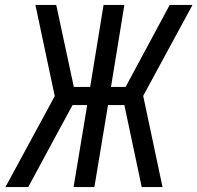

<svg xmlns="http://www.w3.org/2000/svg" viewBox="-20 -755 797 775"><path d="M2 0 201 -367 123 -735H207L278 -404H344L398 -735H482L428 -404H487L566 -551L665 -735H757L558 -368L636 0H552L482 -331H416L361 0H277L332 -331H273L210 -215L94 0Z"/></svg>

Font: Iosevka Custom Oblique
Style: Regular
Weight: 400
Italic angle: -9°
Designer: Belleve Invis
Foundry: Belleve Invis
Version: Version 27.0.1